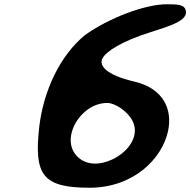

<svg xmlns="http://www.w3.org/2000/svg" viewBox="-20 -863 891 899"><path d="M399 16C605 16 739 -119 767 -250C788 -349 747 -447 613 -480C470 -513 443 -559 460 -590C477 -622 549 -670 687 -713C770 -740 861 -765 850 -813C844 -845 803 -842 766 -843C661 -845 486 -777 377 -698C262 -604 184 -439 164 -271C138 -44 179 16 399 16ZM389 -349C416 -369 448 -381 483 -381C516 -381 577 -344 601 -296C635 -227 582 -153 507 -117C448 -89 382 -87 339 -133C283 -193 317 -296 389 -349Z"/></svg>

Font: Venom Sans
Style: BdObl
Weight: 700
Version: Version 1.001